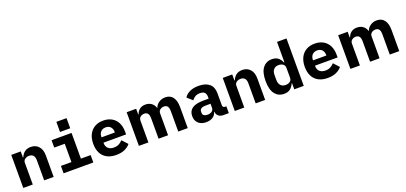

<svg xmlns="http://www.w3.org/2000/svg" viewBox="26 -1774 5948 2815"><g transform="rotate(-20 3000.0 -366.5)"><path d="M65 0V-516H213V-422H219Q238 -470 275.5 -499Q313 -528 371 -528Q447 -528 493 -477Q539 -426 539 -334V0H391V-314Q391 -363 369 -388.5Q347 -414 304 -414Q267 -414 240 -394Q213 -374 213 -339V0Z M694 -115H858V-401H694V-516H1006V-115H1158V0H694ZM1011 -745V-587H852V-745Z M1250 -256Q1250 -340 1280.5 -401Q1311 -462 1367.5 -495Q1424 -528 1501 -528Q1577 -528 1633.5 -496Q1690 -464 1720 -405Q1750 -346 1750 -266V-222H1397V-213Q1397 -162 1429 -132Q1461 -102 1519 -102Q1563 -102 1596 -119Q1629 -136 1655 -166L1735 -79Q1702 -38 1647 -13Q1592 12 1514 12Q1429 12 1369.5 -20.5Q1310 -53 1280 -113Q1250 -173 1250 -256ZM1397 -313V-305H1605V-313Q1605 -363 1577.5 -392.5Q1550 -422 1502 -422Q1470 -422 1446.5 -408.5Q1423 -395 1410 -370.5Q1397 -346 1397 -313Z M1869 -525H2017V-436H2023Q2038 -482 2073.5 -509.5Q2109 -537 2164 -537Q2218 -537 2256 -510Q2294 -483 2311 -431H2314Q2329 -477 2372.5 -507Q2416 -537 2474 -537Q2550 -537 2590.5 -482.5Q2631 -428 2631 -329V0H2483V-317Q2483 -368 2465.5 -392.5Q2448 -417 2411 -417Q2375 -417 2349.5 -397Q2324 -377 2324 -340V0H2176V-317Q2176 -368 2158 -392.5Q2140 -417 2104 -417Q2069 -417 2043 -397Q2017 -377 2017 -340V0H1869Z M3187 0Q3141 0 3112.5 -24Q3084 -48 3080 -91H3075Q3062 -41 3020 -14.5Q2978 12 2918 12Q2842 12 2797 -29Q2752 -70 2752 -142Q2752 -301 2984 -301H3067V-327Q3067 -374 3045 -397Q3023 -420 2973 -420Q2929 -420 2899.5 -403Q2870 -386 2847 -355L2766 -427Q2793 -473 2850 -500.5Q2907 -528 2990 -528Q3097 -528 3156 -478.5Q3215 -429 3215 -333V-141Q3215 -127 3225 -117Q3235 -107 3249 -107H3272V0ZM3067 -159V-221H2988Q2944 -221 2920.5 -205.5Q2897 -190 2897 -160V-140Q2897 -113 2917.5 -99Q2938 -85 2974 -85Q3015 -85 3041 -104.5Q3067 -124 3067 -159Z M3365 0V-516H3513V-422H3519Q3538 -470 3575.5 -499Q3613 -528 3671 -528Q3747 -528 3793 -477Q3839 -426 3839 -334V0H3691V-314Q3691 -363 3669 -388.5Q3647 -414 3604 -414Q3567 -414 3540 -394Q3513 -374 3513 -339V0Z M4293 -94H4286Q4265 -44 4228.5 -16Q4192 12 4133 12Q4044 12 3991.5 -55.5Q3939 -123 3939 -258Q3939 -393 3991.5 -460.5Q4044 -528 4133 -528Q4192 -528 4228.5 -500Q4265 -472 4286 -422H4293V-740H4441V0H4293ZM4293 -182V-334Q4293 -373 4266 -393Q4239 -413 4197 -413Q4148 -413 4120.5 -382.5Q4093 -352 4093 -298V-218Q4093 -164 4120.5 -133.5Q4148 -103 4197 -103Q4239 -103 4266 -123Q4293 -143 4293 -182Z M4550 -256Q4550 -340 4580.5 -401Q4611 -462 4667.5 -495Q4724 -528 4801 -528Q4877 -528 4933.5 -496Q4990 -464 5020 -405Q5050 -346 5050 -266V-222H4697V-213Q4697 -162 4729 -132Q4761 -102 4819 -102Q4863 -102 4896 -119Q4929 -136 4955 -166L5035 -79Q5002 -38 4947 -13Q4892 12 4814 12Q4729 12 4669.5 -20.5Q4610 -53 4580 -113Q4550 -173 4550 -256ZM4697 -313V-305H4905V-313Q4905 -363 4877.5 -392.5Q4850 -422 4802 -422Q4770 -422 4746.5 -408.5Q4723 -395 4710 -370.5Q4697 -346 4697 -313Z M5169 -525H5317V-436H5323Q5338 -482 5373.5 -509.5Q5409 -537 5464 -537Q5518 -537 5556 -510Q5594 -483 5611 -431H5614Q5629 -477 5672.5 -507Q5716 -537 5774 -537Q5850 -537 5890.5 -482.5Q5931 -428 5931 -329V0H5783V-317Q5783 -368 5765.5 -392.5Q5748 -417 5711 -417Q5675 -417 5649.5 -397Q5624 -377 5624 -340V0H5476V-317Q5476 -368 5458 -392.5Q5440 -417 5404 -417Q5369 -417 5343 -397Q5317 -377 5317 -340V0H5169Z"/></g></svg>

Font: iA Writer Duo V
Style: Regular
Weight: 400
Designer: Mike Abbink, Paul van der Laan, Pieter van Rosmalen, Oliver Reichenstein
Foundry: Information Architects Inc.
Version: Version 2.000